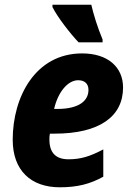

<svg xmlns="http://www.w3.org/2000/svg" viewBox="-20 -786 561 816"><path d="M314 -606H416V-618C394 -671 378 -723 368 -766H203V-756C225 -712 278 -644 314 -606ZM234 10C309 10 363 -4 419 -35V-151C362 -121 323 -109 271 -109C218 -109 190 -136 190 -193C190 -201 190 -209 192 -218H212C403 -218 503 -291 503 -414C503 -501 438 -559 329 -559C131 -559 34 -375 34 -192C34 -62 111 10 234 10ZM223 -323H210C226 -394 268 -445 312 -445C340 -445 356 -430 356 -404C356 -361 321 -323 223 -323Z"/></svg>

Font: Noto Sans SemiCondensed ExtraBold
Style: Italic
Weight: 800
Width: 4
Italic angle: -12°
Designer: Monotype Design Team
Foundry: Monotype Imaging Inc.
Version: Version 2.013